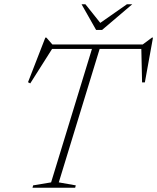

<svg xmlns="http://www.w3.org/2000/svg" viewBox="-20 -878 736 898"><path d="M334.5 -11 331.5 0H132L135 -11L219 -25L410 -649H223.5L121.5 -488L111 -493.5L192 -702H197L225 -670H647.5L690.5 -702H695.5L657.5 -492.5H644.5L641 -649H446L255 -25ZM598.5 -858 457.5 -738H429.5L361.5 -858H379.5L449 -771L573.5 -858Z"/></svg>

Font: Newsreader Text ExtraLight
Style: Italic
Weight: 275
Italic angle: -17°
Designer: Hugues Gentile
Foundry: Production Type
Version: Version 1.001